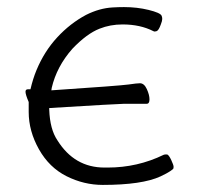

<svg xmlns="http://www.w3.org/2000/svg" viewBox="-20 -505 562 542"><path d="M261 -424Q225 -410 184 -367Q140 -317 126 -257L125 -250Q319 -263 343 -266.5Q367 -270 375 -270Q387 -270 394.5 -253.5Q402 -237 402 -224.5Q402 -212 394 -212H330Q316 -212 119 -200V-195Q121 -140 142 -109Q190 -32 275 -32Q279 -32 284 -32Q368 -32 442 -68Q445 -69 446 -69Q449 -69 452 -69Q457 -67 463.5 -53Q470 -39 470 -34.5Q470 -30 469 -28.5Q468 -27 460 -21.5Q452 -16 433 -7Q381 17 270 17Q217 17 168 -7.5Q119 -32 90 -83.5Q61 -135 61 -189V-217Q52 -238 52 -246Q52 -253 59 -253H66Q73 -283 83 -307Q105 -360 141.5 -399.5Q178 -439 223 -463Q261 -482 298 -484Q315 -485 330 -485Q367 -485 399.5 -477Q432 -469 436 -461Q438 -457 438 -451.5Q438 -446 434 -436Q428 -419 422 -417Q419 -416 417 -416Q415 -416 413 -417Q376 -436 326 -436Q291 -436 261 -424Z"/></svg>

Font: Moon Stars Kai T Light
Style: Regular
Weight: 300
Designer: GuiWonder
Version: Version 1.101